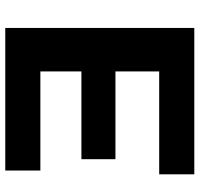

<svg xmlns="http://www.w3.org/2000/svg" viewBox="-34 -706 740 711"><g transform="rotate(-90 335.5 -350.0)"><path d="M588 0H46V-130H427V-570H60V-700H588ZM439 -292H102V-418H439Z"/></g></svg>

Font: Montserrat Thin
Style: Bold
Weight: 700
Version: Version 9.000